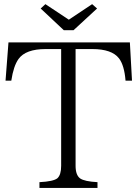

<svg xmlns="http://www.w3.org/2000/svg" viewBox="-20 -919 664 929"><path d="M21 -713.9H608.4L618.7 -528.8H587.4Q581.5 -603 555.7 -636.7Q521 -681.6 426.8 -681.6H345.7V-116.7Q345.7 -71.8 367.7 -55.7Q388.7 -41 451.7 -37.6V-9.8H170.9V-37.6Q238.8 -41 257.8 -56.6Q275.9 -73.2 275.9 -116.7V-681.6H200.7Q104.5 -681.6 69.8 -633.8Q45.4 -600.1 34.7 -528.8H6.8ZM199.7 -898.9 313 -823.7 425.8 -898.9 449.7 -877.9 335.9 -772.9H288.6L176.8 -877.9Z"/></svg>

Font: I.MingCP
Style: Regular
Weight: 400
Designer: I.Font Project
Version: Version 8.000; Sep 06, 2022